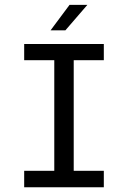

<svg xmlns="http://www.w3.org/2000/svg" viewBox="-20 -790 540 810"><path d="M82 -604.5H418V-536.1H291V-69.3H418V0H82V-69.3H209V-536.1H82ZM273.4 -769.5H348.6L255.9 -662.1H193.4Z"/></svg>

Font: BabelStone Marchen
Style: Regular
Weight: 400
Designer: Andrew West
Foundry: Andrew West
Version: Version 9.003 2021-11-11